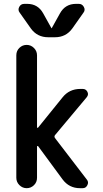

<svg xmlns="http://www.w3.org/2000/svg" viewBox="-20 -985 540 1005"><path d="M65.4 -54.7V-695.3Q65.4 -718.8 81.5 -734.4Q97.7 -750 119.6 -750Q141.6 -750 157.7 -733.9Q173.8 -717.8 173.8 -695.3V-318.4Q173.8 -316.4 175.8 -315.9Q177.7 -315.4 179.7 -317.4L307.6 -475.6Q342.8 -519.5 400.4 -519.5H413.1Q429.7 -519.5 437.5 -504.4Q445.3 -489.3 433.6 -475.6L267.6 -277.3Q262.7 -270.5 267.6 -262.7L434.6 -44.9Q445.3 -32.2 437.5 -16.1Q429.7 0 413.1 0H398.4Q341.8 0 307.6 -45.9L179.7 -219.7Q177.7 -221.7 175.8 -220.7Q173.8 -219.7 173.8 -217.8V-54.7Q173.8 -31.2 157.7 -15.6Q141.6 0 119.6 0Q97.7 0 81.5 -16.1Q65.4 -32.2 65.4 -54.7ZM141.6 -835.9 83 -918.9Q72.3 -932.6 80.6 -948.7Q88.9 -964.8 107.4 -964.8H122.1Q178.7 -964.8 206.1 -915L249 -837.9Q249 -836.9 250 -836.9Q251 -836.9 251 -837.9L293.9 -915Q321.3 -964.8 377.9 -964.8H392.6Q410.2 -964.8 418.9 -948.7Q427.7 -932.6 417 -918.9L358.4 -835.9Q325.2 -790 267.6 -790H232.4Q174.8 -790 141.6 -835.9Z"/></svg>

Font: Rounded Mgen+ 1mn medium
Style: Regular
Weight: 500
Designer: [Source Han Sans]
Ryoko NISHIZUKA  (kana & ideographs); Paul D. Hunt (Latin, Greek & Cyrillic); Wenlong ZHANG  (bopomofo
Version: Version 1.059.20150602